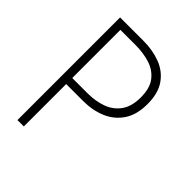

<svg xmlns="http://www.w3.org/2000/svg" viewBox="-189 -766 873 873"><g transform="rotate(45 247.0 -330.0)"><path d="M72.5 -660H222.5Q283 -660 332 -641.2Q381 -622.5 410.2 -580.8Q439.5 -539 439.5 -470Q439.5 -401 410.2 -357.5Q381 -314 332 -293.2Q283 -272.5 222.5 -272.5H113.5V0H72.5ZM113.5 -311.5H211.5Q262.5 -311.5 304.2 -326.5Q346 -341.5 371.2 -376.2Q396.5 -411 396.5 -469.5Q396.5 -528.5 371.2 -561.2Q346 -594 304.2 -607.5Q262.5 -621 211.5 -621H113.5Z"/></g></svg>

Font: League Spartan Thin ExtraLight
Style: Regular
Weight: 250
Version: Version 2.002